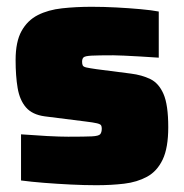

<svg xmlns="http://www.w3.org/2000/svg" viewBox="-20 -538 542 566"><path d="M264 8Q229 8 188.5 6Q148 4 110 1Q72 -2 42 -6V-142Q61 -141 80.5 -139.5Q100 -138 118.5 -137Q137 -136 153 -135.5Q169 -135 181 -135Q230 -135 250.5 -136Q271 -137 275.5 -142.5Q280 -148 280 -159Q280 -165 278 -168.5Q276 -172 266 -174.5Q256 -177 231 -180L112 -195Q75 -200 56.5 -221.5Q38 -243 32 -278.5Q26 -314 26 -361Q26 -415 43.5 -446.5Q61 -478 91.5 -493.5Q122 -509 163 -513.5Q204 -518 250 -518Q286 -518 323.5 -516Q361 -514 394 -511Q427 -508 448 -504V-368Q420 -370 393 -371.5Q366 -373 345.5 -374Q325 -375 314 -375Q270 -375 250.5 -374Q231 -373 226.5 -369Q222 -365 222 -356Q222 -349 224 -345Q226 -341 235 -339Q244 -337 265 -334L366 -321Q398 -317 423 -305Q448 -293 462 -261Q476 -229 476 -163Q476 -102 459.5 -67.5Q443 -33 413.5 -17Q384 -1 346 3.5Q308 8 264 8Z"/></svg>

Font: Saira Thin Black
Style: Regular
Weight: 900
Version: Version 1.101